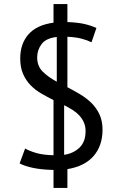

<svg xmlns="http://www.w3.org/2000/svg" viewBox="-20 -820 585 940"><path d="M242 12Q187 11 144.5 2.5Q102 -6 76 -20L103 -93Q123 -81 157.5 -71Q192 -61 242 -60V-330Q212 -345 182.5 -362Q153 -379 130 -402.5Q107 -426 93 -458Q79 -490 79 -534Q79 -606 119.5 -652Q160 -698 242 -709V-800H310V-712Q361 -710 393.5 -702.5Q426 -695 452 -683L428 -613Q408 -623 380 -630.5Q352 -638 310 -640V-393Q341 -377 372 -358.5Q403 -340 427.5 -316Q452 -292 467 -260Q482 -228 482 -185Q482 -107 438.5 -56.5Q395 -6 310 8V100H242ZM399 -178Q399 -202 390.5 -221Q382 -240 368 -255Q354 -270 335 -282Q316 -294 294 -305V-62Q340 -69 369.5 -97.5Q399 -126 399 -178ZM162 -539Q162 -496 189.5 -469Q217 -442 258 -420V-639Q205 -633 183.5 -604Q162 -575 162 -539Z"/></svg>

Font: PT Sans
Style: Regular
Weight: 400
Version: Version 2.003W OFL; ttfautohint (v1.6)